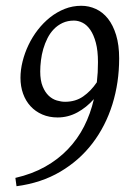

<svg xmlns="http://www.w3.org/2000/svg" viewBox="-20 -623 442 664"><path d="M205.1 -271Q241.2 -271 267.8 -289.6Q294.4 -308.1 314.9 -338.4Q316.9 -355.5 317.9 -372.8Q318.8 -390.1 318.8 -408.2Q318.8 -447.8 311.5 -475.1Q304.2 -502.4 292.5 -519.5Q280.8 -536.6 265.9 -544.2Q251 -551.8 235.8 -551.8Q213.9 -551.8 196.5 -543.7Q179.2 -535.6 166.3 -522.2Q153.3 -508.8 144.3 -491Q135.3 -473.1 129.6 -453.6Q124 -434.1 121.6 -414.1Q119.1 -394 119.1 -376Q119.1 -344.2 127.7 -323.7Q136.2 -303.2 148.9 -291.5Q161.6 -279.8 176.8 -275.4Q191.9 -271 205.1 -271ZM392.1 -420.9Q392.1 -337.4 368.7 -262.2Q345.2 -187 300 -127.7Q254.9 -68.4 188.7 -29.3Q122.6 9.8 37.1 21L33.2 -7.8Q90.8 -21 136 -46.4Q181.2 -71.8 214.8 -106.9Q248.5 -142.1 270.8 -185.8Q293 -229.5 304.7 -280.3Q279.3 -251.5 247.3 -234.1Q215.3 -216.8 179.2 -216.8Q149.9 -216.8 126.2 -227.1Q102.5 -237.3 85.7 -255.6Q68.8 -273.9 59.8 -299.1Q50.8 -324.2 50.8 -354Q50.8 -381.3 58.1 -410.6Q65.4 -439.9 78.6 -467.5Q91.8 -495.1 110.8 -519.8Q129.9 -544.4 153.3 -563Q176.8 -581.5 203.9 -592.3Q231 -603 261.2 -603Q287.6 -603 311.5 -592Q335.4 -581.1 353.3 -558.6Q371.1 -536.1 381.6 -501.7Q392.1 -467.3 392.1 -420.9Z"/></svg>

Font: GentiumAlt
Style: Italic
Weight: 400
Italic angle: -7°
Designer: J. Victor Gaultney
Version: Version 1.02; 2005; OFL release